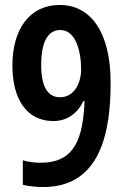

<svg xmlns="http://www.w3.org/2000/svg" viewBox="-20 -744 506 774"><path d="M154 10C388 10 426 -217 426 -411C426 -615 345 -724 221 -724C100 -724 30 -627 30 -480C30 -345 87 -256 195 -256C251 -256 292 -287 316 -336H321C314 -186 282 -88 144 -88C121 -88 93 -91 72 -98V1C95 7 129 10 154 10ZM222 -352C171 -352 146 -397 146 -482C146 -580 176 -623 223 -623C286 -623 307 -536 307 -464C307 -409 279 -352 222 -352Z"/></svg>

Font: Noto Sans Gurmukhi UI Condensed SemiBold
Style: Regular
Weight: 600
Width: 3
Designer: Jelle Bosma - Monotype Design Team
Foundry: Monotype Imaging Inc.
Version: Version 2.004